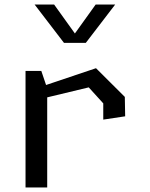

<svg xmlns="http://www.w3.org/2000/svg" viewBox="-20 -826 660 846"><path d="M132.5 -806 262 -637H358L487.5 -806H401.5L310 -678.5L218.5 -806ZM92.5 0H188V-397L371 -441L435 -370.5V-299L531.5 -313.5L530 -399L403 -525.5L183 -451.5L162 -513.5H92.5Z"/></svg>

Font: FontWithASyntaxHighlighterNightOwl
Style: Regular
Weight: 400
Designer: Riley Cran & the Lettermatic Team
Foundry: Lettermatic
Version: Version 1.000 (FontWithASyntaxHighlighterNightOwl)